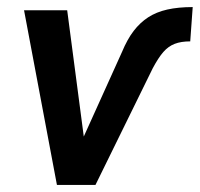

<svg xmlns="http://www.w3.org/2000/svg" viewBox="-20 -523 565 543"><path d="M141 0 48 -494H170L221 -106H203L325 -376Q340 -412 358 -435.5Q376 -459 399 -474Q422 -489 453 -496Q484 -503 525 -503L518 -406Q492 -406 474 -399Q456 -392 442 -376Q428 -360 412 -330L250 0Z"/></svg>

Font: Nunito Sans 10pt Condensed
Style: Bold Italic
Weight: 700
Width: 3
Italic angle: -9°
Designer: Vernon Adams
Foundry: Vernon Adams
Version: Version 3.101;gftools[0.9.27]